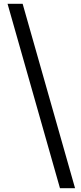

<svg xmlns="http://www.w3.org/2000/svg" viewBox="-20 -818 430 1018"><path d="M20 -798H100L378 180H298Z"/></svg>

Font: `nÑOSM
Style: Regular
Weight: 500
Designer: Ryoko NISHIZUKA ¬âXZm¬º[P (kana & ideographs); Paul D. Hunt (Latin, Greek & Cyrillic); Wenlong ZHANG _ e¬á¬ü¬ô (bopomof
Foundry: Adobe Systems Incorporated
Version: Version 1.00 June 24, 2014, initial release